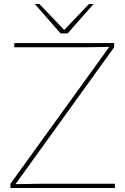

<svg xmlns="http://www.w3.org/2000/svg" viewBox="-20 -934 623 954"><path d="M32 0H551V-21H183L57 -19L547 -699V-720H51V-699H397L523 -701L32 -21ZM153 -914 281 -768H316L445 -914H422L299 -785L176 -914Z"/></svg>

Font: Aspekta 50
Style: Regular
Weight: 50
Designer: Ivo Dolenc
Version: Version 2.000